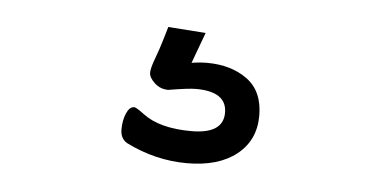

<svg xmlns="http://www.w3.org/2000/svg" viewBox="-29 -64 559 285"><g transform="rotate(5 250.0 78.5)"><path d="M261 67Q307 67 307 98.5Q307 130 259.5 130Q212 130 187 111Q175 102 172 102Q165 102 160.5 112.5Q156 123 156 136.5Q156 150 166 156Q210 178 257 178Q304 178 331 156.5Q358 135 358 98.5Q358 62 334 44.5Q310 27 274 27Q263 27 251 29L268 -17L212 -21L207 -4Q202 13 196.5 27.5Q191 42 191 49Q191 56 199.5 64Q208 72 220 72Q250 67 261 67Z"/></g></svg>

Font: LXGW WenKai TC Light
Style: Regular
Weight: 300
Designer: LXGW / Fontworks Inc.
Foundry: LXGW / Fontworks Inc.
Version: Version 1.330